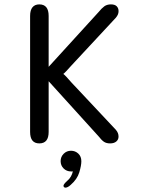

<svg xmlns="http://www.w3.org/2000/svg" viewBox="-20 -644 659 875"><path d="M159.2 9.5Q117.2 9.5 117.2 -42.7V-571.3Q117.2 -597.7 128 -610.8Q138.8 -624 159.2 -624Q201.7 -624 201.7 -571.3V-339.5L429.5 -589.3Q443.2 -606.2 455.3 -615.1Q467.5 -624 485.5 -624Q503.5 -624 511.9 -615.4Q520.3 -606.8 520.3 -593.2Q520.3 -584.7 517.2 -577.8Q514.2 -570.8 508.2 -563.5L304.3 -344.2Q291.5 -329.7 282.4 -320.1Q273.3 -310.5 268.5 -307Q273.3 -303.7 282.5 -294Q291.7 -284.3 305.7 -268L508 -52.5Q514.7 -44.5 517.4 -37.2Q520.2 -29.8 520.2 -21.5Q520.2 -7.8 510 0.8Q499.8 9.5 481.7 9.5Q464.2 9.5 453.2 1.8Q442.2 -6 429 -23L201.7 -273.8V-42.7Q201.7 9.5 159.2 9.5ZM303.7 43Q322.7 43 336.7 55.9Q350.7 68.8 350.7 90.7Q350.7 110.3 341.3 141.5Q332 172.7 302 198.7Q295 205.2 288.9 208.2Q282.8 211.2 278 211.2Q273.8 211.2 271.5 208.2Q269.2 205.3 269.2 203.2Q269.2 199 273.8 193.1Q278.5 187.2 286.7 179.8Q297 171.3 303.2 160.1Q309.5 148.8 312 137Q310.7 137.3 308 137.3Q305.3 137.3 303.7 137.3Q283.7 137.3 270 123.8Q256.3 110.3 256.3 90.3Q256.3 70.8 270 56.9Q283.7 43 303.7 43Z"/></svg>

Font: Sono ExtraLight
Style: Regular
Weight: 200
Designer: Tyler Finck
Foundry: Tyler Finck
Version: Version 2.112